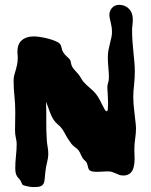

<svg xmlns="http://www.w3.org/2000/svg" viewBox="-20 -764 621 792"><path d="M540 -251Q540 -247.1 540.5 -243.4Q541 -239.7 541 -235.8Q541 -214.8 537.6 -192.1Q534.2 -169.4 534.2 -146Q534.2 -137.7 534.7 -128.2Q535.2 -118.7 535.2 -108.9Q535.2 -96.7 533.4 -84.5Q531.7 -72.3 526.9 -62.3Q522 -52.2 512.5 -46.1Q502.9 -40 487.8 -40Q479 -40 471.9 -42.7Q464.8 -45.4 457.8 -48.6Q450.7 -51.8 442.9 -54.4Q435.1 -57.1 424.8 -57.1Q416.5 -57.1 404.8 -56.2Q393.1 -55.2 380.9 -55.2Q364.3 -55.2 356.9 -57.6Q349.6 -60.1 346.7 -64.9Q343.8 -69.8 342.5 -77.1Q341.3 -84.5 336.9 -94.2Q334.5 -98.1 329.6 -102.1Q324.7 -106 320.8 -111.8Q316.9 -118.2 314.7 -123.5Q312.5 -128.9 310.3 -133.5Q308.1 -138.2 304.9 -142.6Q301.8 -147 295.9 -151.9Q290 -156.2 286.4 -159.2Q282.7 -162.1 279.8 -165Q276.9 -168 273.7 -171.9Q270.5 -175.8 266.1 -183.1Q258.3 -193.4 252 -205.6Q245.6 -217.8 237.8 -230Q229.5 -242.2 218.3 -251.2Q207 -260.3 201.2 -270Q196.3 -277.3 192.1 -286.4Q188 -295.4 184.3 -305.4Q180.7 -315.4 177.2 -325.4Q173.8 -335.4 169.9 -344.2Q171.4 -305.7 170.9 -266.6Q170.4 -227.5 172.9 -189Q173.8 -172.4 176.5 -158.4Q179.2 -144.5 179.2 -127.9Q179.2 -113.8 174.3 -95Q169.4 -76.2 167 -54.2Q165 -37.6 164.3 -25.9Q163.6 -14.2 159.7 -6.6Q155.8 1 147 4.4Q138.2 7.8 120.1 7.8Q114.7 7.8 107.9 7.1Q101.1 6.3 94.5 4.9Q87.9 3.4 82.3 2Q76.7 0.5 74.2 -1Q71.8 -2.4 68.8 -10Q65.9 -17.6 62 -22.9Q57.6 -27.8 54.2 -31.7Q50.8 -35.6 48.3 -40.5Q45.9 -45.4 44.4 -52.5Q43 -59.6 43 -70.8Q43 -95.2 45.9 -121.3Q48.8 -147.5 48.8 -170.9Q48.8 -180.7 45.4 -195.3Q42 -210 42 -225.1Q42 -244.6 42.5 -263.4Q43 -282.2 43 -300.8Q43 -334.5 39.6 -366.9Q36.1 -399.4 36.1 -431.2Q36.1 -443.4 38.8 -453.6Q41.5 -463.9 44.7 -474.4Q47.9 -484.9 50.5 -497.1Q53.2 -509.3 53.2 -525.9Q53.2 -532.2 52.5 -538.6Q51.8 -544.9 51.8 -550.8Q51.8 -582.5 70.1 -598.1Q88.4 -613.8 119.1 -613.8Q132.8 -613.8 149.9 -610.8Q167 -607.9 182.9 -603.5Q198.7 -599.1 211.2 -593.5Q223.6 -587.9 228 -582Q232.4 -576.7 234.1 -566.4Q235.8 -556.2 241.2 -547.9Q247.1 -538.1 256.1 -530.5Q265.1 -522.9 269 -517.1Q271.5 -513.2 272.5 -505.6Q273.4 -498 277.8 -488.8Q281.2 -481.9 288.8 -474.1Q296.4 -466.3 303.2 -458Q309.1 -450.7 314 -441.9Q318.8 -433.1 324.2 -426.8Q337.4 -412.1 351.8 -400.4Q366.2 -388.7 377 -375Q385.3 -363.8 391.6 -351.6Q397.9 -339.4 403.1 -329.1Q408.2 -318.8 412.1 -312Q416 -305.2 419.9 -305.2Q423.8 -305.2 424.8 -313.7Q425.8 -322.3 425.8 -335Q425.8 -344.2 425.3 -355Q424.8 -365.7 424.3 -375.7Q423.8 -385.7 423.3 -393.8Q422.9 -401.9 422.9 -405.8Q422.9 -413.6 426 -422.4Q429.2 -431.2 429.2 -443.8Q429.2 -463.9 427 -485.4Q424.8 -506.8 424.8 -528.8Q424.8 -543.9 427.5 -557.6Q430.2 -571.3 433.3 -583.7Q436.5 -596.2 439.2 -608.2Q441.9 -620.1 441.9 -631.8Q441.9 -644 440.2 -653.8Q438.5 -663.6 436.5 -672.1Q434.6 -680.7 432.9 -688.2Q431.2 -695.8 431.2 -703.1Q431.2 -710.9 434.1 -718.3Q437 -725.6 442.1 -731.4Q447.3 -737.3 454.8 -740.7Q462.4 -744.1 472.2 -744.1Q474.1 -744.1 483.2 -742.9Q492.2 -741.7 502.2 -735.6Q512.2 -729.5 520 -716.8Q527.8 -704.1 527.8 -681.2Q527.8 -671.4 526.4 -661.1Q524.9 -650.9 524.9 -638.2Q524.9 -614.7 526.6 -592Q528.3 -569.3 530.5 -548.1Q532.7 -526.9 534.4 -507.1Q536.1 -487.3 536.1 -470.2Q536.1 -440.9 533 -413.3Q529.8 -385.7 529.8 -366.2Q529.8 -337.4 533.7 -307.1Q537.6 -276.9 540 -251Z"/></svg>

Font: Freckle Face
Style: Regular
Weight: 400
Designer: Astigmatic (AOETI)
Foundry: Astigmatic (AOETI)
Version: Version 1.000